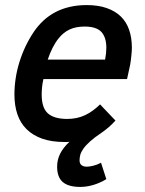

<svg xmlns="http://www.w3.org/2000/svg" viewBox="-20 -547 572 760"><path d="M400.9 162.1Q376 177.2 349.4 185.1Q322.8 192.9 297.9 192.9Q251 192.9 228.5 173.6Q206.1 154.3 206.1 112.8Q206.1 85.9 217.8 62Q229.5 38.1 254.9 14.2Q250.5 15.1 245.6 15.1Q240.7 15.1 235.8 15.1Q184.6 15.1 147.2 2Q109.9 -11.2 85.2 -35.6Q60.5 -60.1 48.8 -94.7Q37.1 -129.4 37.1 -172.9Q37.1 -204.1 42 -236.6Q46.9 -269 56.9 -301.3Q66.9 -333.5 81.5 -364.3Q96.2 -395 115.2 -422.9Q131.3 -446.3 152.1 -465.6Q172.9 -484.9 198.5 -498.5Q224.1 -512.2 255.4 -519.5Q286.6 -526.9 323.2 -526.9Q368.7 -526.9 402.3 -515.1Q436 -503.4 458.3 -481.7Q480.5 -460 491.2 -428.7Q502 -397.5 502 -357.9Q502 -352.5 501.5 -344.5Q501 -336.4 500 -326.9Q499 -317.4 497.8 -307.6Q496.6 -297.9 495.1 -290L482.9 -233.9H151.9Q147.9 -217.3 146.5 -201.9Q145 -186.5 145 -172.9Q145 -119.6 169.9 -97.9Q194.8 -76.2 246.1 -76.2Q285.2 -76.2 316.7 -91.1Q348.1 -106 376 -133.8L437 -69.8Q424.3 -55.7 411.1 -44.2Q397.9 -32.7 383.8 -22.9Q354 -2.9 336.4 12.9Q318.8 28.8 309.6 42.2Q300.3 55.7 297.6 66.7Q294.9 77.6 294.9 87.9Q294.9 100.6 302.7 106.7Q310.5 112.8 323.2 112.8Q333.5 112.8 348.9 109.1Q364.3 105.5 379.9 97.2ZM396 -311Q398.4 -323.7 399.7 -335.7Q400.9 -347.7 400.9 -357.9Q400.9 -399.4 381.1 -420.7Q361.3 -441.9 314.9 -441.9Q280.3 -441.9 255.4 -430.2Q230.5 -418.5 211.9 -395Q199.2 -379.4 188.2 -357.7Q177.2 -335.9 168.9 -311Z"/></svg>

Font: Clear Sans Medium
Style: Italic
Weight: 500
Italic angle: -12°
Foundry: Intel Corporation
Version: Version 1.00